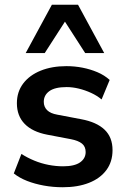

<svg xmlns="http://www.w3.org/2000/svg" viewBox="-20 -777 528 807"><path d="M244 10Q203 10 164.5 3Q126 -4 94 -16.5Q62 -29 38 -48L70 -130Q95 -114 124 -102Q153 -90 184 -84Q215 -78 245 -78Q293 -78 316.5 -94.5Q340 -111 340 -138Q340 -161 324.5 -173.5Q309 -186 278 -192L178 -211Q116 -223 83.5 -256.5Q51 -290 51 -343Q51 -391 77.5 -426Q104 -461 151 -480Q198 -499 259 -499Q294 -499 327 -492.5Q360 -486 389.5 -473.5Q419 -461 441 -441L407 -359Q388 -375 363 -386.5Q338 -398 311.5 -404.5Q285 -411 260 -411Q211 -411 187.5 -394Q164 -377 164 -349Q164 -328 178 -314Q192 -300 221 -295L321 -276Q386 -264 419.5 -232Q453 -200 453 -146Q453 -97 427 -62Q401 -27 354 -8.5Q307 10 244 10ZM88 -554 198 -757H308L418 -554H338L253 -686L168 -554Z"/></svg>

Font: Nunito Sans 12pt ExtraLight 12pt
Style: Bold
Weight: 700
Version: Version 3.101;gftools[0.9.27]